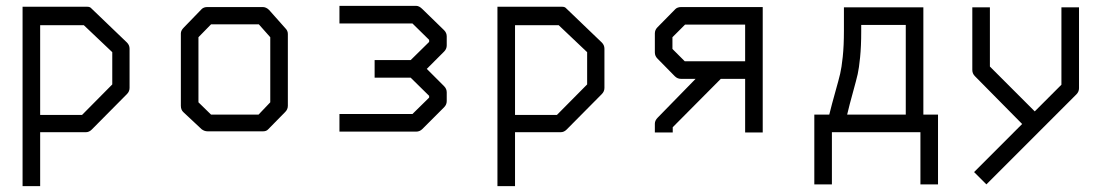

<svg xmlns="http://www.w3.org/2000/svg" viewBox="-20 -501 3820 655"><path d="M57 -478H277Q286 -478 290 -474L413 -356Q422 -347 422 -335V-201Q422 -189 413 -180L293 -59Q284 -50 273 -50H117V134H57ZM117 -415V-109H260L363 -213V-323L266 -415Z M657 -374V-152L700 -110H862L902 -152V-374L863 -418H700ZM607 -407 668 -470Q675 -477 688 -477H876Q888 -477 898 -467L954 -404Q962 -396 962 -385V-140Q962 -128 953 -119L895 -60Q889 -53 877.5 -53H874H688Q677.5 -53 668 -60L606 -118Q597 -126 597 -140V-387Q597 -397 607 -407Z M1138 -52V-112H1387L1444 -168V-174L1381 -236H1258V-296H1381L1444 -358V-365L1387 -421H1138V-481H1400Q1410 -481 1421 -470L1495 -398Q1504 -389 1504 -377V-346Q1504 -334 1495 -325L1436 -266L1495 -207Q1504 -198 1504 -186V-156Q1504 -144 1495 -135L1421 -61Q1412 -52 1400 -52Z M1677 -478H1897Q1906 -478 1910 -474L2033 -356Q2042 -347 2042 -335V-201Q2042 -189 2033 -180L1913 -59Q1904 -50 1893 -50H1737V134H1677ZM1737 -415V-109H1880L1983 -213V-323L1886 -415Z M2353 -232H2303Q2291 -232 2282 -241L2223 -301Q2214 -310 2214 -322V-387Q2214 -399 2223 -408L2284 -470Q2291 -477 2305 -477H2582V-49H2522V-232H2439L2275 -67V-49H2214V-79Q2214 -90 2224 -100ZM2522 -292V-417H2317L2274 -374V-334L2316 -292Z M2818 128H2758V-110H2809Q2817.5 -144.5 2829.5 -187Q2841.5 -229.5 2846.2 -249.5Q2851 -269.5 2855 -307.2Q2859 -345 2859 -396V-445V-476H3130V-110H3180V128H3120V-50H2818ZM2870 -110H3070V-416H2918V-394Q2918 -343 2914.2 -305.5Q2910.5 -268 2906 -248.2Q2901.5 -228.5 2889.8 -186.2Q2878 -144 2870 -110Z M3467 -78 3306 -241Q3297 -250 3297 -262V-476H3357V-274L3510 -121L3601 -212V-476H3661V-200Q3661 -188 3652 -179L3345 128L3303 86Z"/></svg>

Font: 3270 Nerd Font Mono
Style: Regular
Weight: 400
Monospace: yes
Version: Version 3.0.1;Nerd Fonts 3.0.0